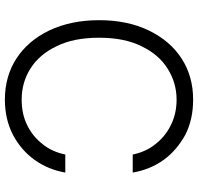

<svg xmlns="http://www.w3.org/2000/svg" viewBox="-32 -746 791 766"><g transform="rotate(90 363.0 -363.5)"><path d="M556 -588Q525 -628 480 -650Q434 -673 378 -673Q311 -673 254 -637Q198 -602 165 -533Q131 -465 131 -364Q131 -262 165 -194Q198 -125 254 -90Q309 -55 378 -55Q436 -55 480 -77Q525 -99 556 -139Q586 -176 597 -229H669Q657 -160 618 -106Q579 -52 518 -20Q456 12 378 12Q285 12 214 -34Q143 -80 102 -165Q61 -252 61 -364Q61 -477 102 -562Q143 -647 214 -693Q285 -739 378 -739Q457 -739 518 -708Q581 -673 618 -622Q657 -568 669 -498H597Q586 -551 556 -588Z"/></g></svg>

Font: Sinter Normal
Style: Regular
Weight: 350
Foundry: Adobe & rsms
Version: Version 1.000